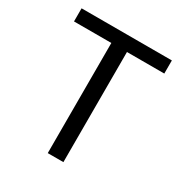

<svg xmlns="http://www.w3.org/2000/svg" viewBox="-170 -861 940 989"><g transform="rotate(30 299.5 -366.5)"><path d="M253 0V-655H31V-733H568V-655H346V0Z"/></g></svg>

Font: Noto Sans KR
Style: Regular
Weight: 400
Designer: Ryoko NISHIZUKA  (kana, bopomofo & ideographs); Paul D. Hunt (Latin, Greek & Cyrillic); Sandoll Communications , Soo-you
Foundry: Adobe
Version: Version 2.004-H2;hotconv 1.0.118;makeotfexe 2.5.65603